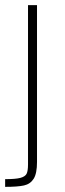

<svg xmlns="http://www.w3.org/2000/svg" viewBox="-22 -530 251 747"><path d="M87 110V-510H122V100Q122 145 109 165.5Q96 186 71.5 191.5Q47 197 -2 197V167Q39 167 57.5 162Q76 157 81.5 146Q87 135 87 110Z"/></svg>

Font: Saira Semi Condensed Thin
Style: Regular
Weight: 100
Width: 4
Designer: Hector Gatti with collaboration of the Omnibus-Type team
Foundry: Omnibus-Type
Version: Version 1.001; ttfautohint (v1.8)